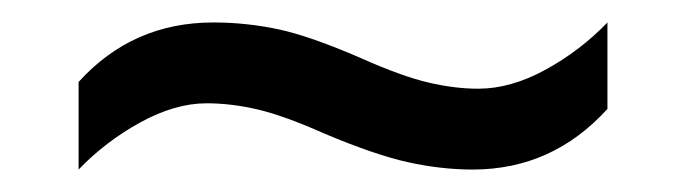

<svg xmlns="http://www.w3.org/2000/svg" viewBox="-20 -438 612 171"><path d="M269 -319Q233 -335 209.5 -340.5Q186 -346 164 -346Q136 -346 105 -329Q74 -312 50 -287V-365Q98 -418 170 -418Q199 -418 227.5 -412Q256 -406 302 -386Q338 -370 361.5 -364.5Q385 -359 406 -359Q435 -359 466 -376Q497 -393 521 -418V-341Q472 -287 401 -287Q373 -287 343.5 -293.5Q314 -300 269 -319Z"/></svg>

Font: Noto Sans Kharoshthi
Style: Regular
Weight: 400
Designer: Monotype Design Team
Foundry: Monotype Imaging Inc.
Version: Version 2.004; ttfautohint (v1.8.4.7-5d5b)